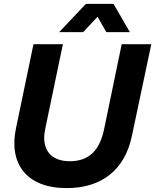

<svg xmlns="http://www.w3.org/2000/svg" viewBox="-20 -956 797 986"><path d="M322 10C499 10 621 -80 658 -261L757 -729H605L514 -290C491 -183 437 -128 338 -128C243 -128 190 -186 212 -293L303 -729H152L62 -297C24 -116 116 10 322 10ZM284 -791H407L481 -870L526 -791H647L563 -936H421Z"/></svg>

Font: Mona Sans
Style: Bold Italic
Weight: 700
Italic angle: -11.7°
Designer: Deni Anggara
Foundry: GitHub
Version: Version 2.000;Glyphs 3.2.3 (3260)